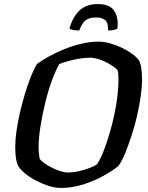

<svg xmlns="http://www.w3.org/2000/svg" viewBox="-20 -925 728 945"><path d="M279 0Q250 0 218 -10.5Q186 -21 156.5 -36.5Q127 -52 104.5 -70.5Q82 -89 72 -104Q63 -119 59 -143.5Q55 -168 55 -203Q55 -236 61 -279Q67 -322 78 -370Q89 -418 103 -464Q117 -510 132 -548Q147 -586 162 -610Q186 -628 220.5 -647Q255 -666 295 -682.5Q335 -699 379 -709.5Q423 -720 467 -720Q491 -720 520.5 -712Q550 -704 578.5 -690.5Q607 -677 630.5 -660Q654 -643 665 -626Q673 -609 676 -585.5Q679 -562 679 -534Q679 -497 672.5 -450.5Q666 -404 654.5 -354.5Q643 -305 627.5 -257.5Q612 -210 596 -171Q580 -132 563 -108Q535 -85 489 -59.5Q443 -34 389 -17Q335 0 279 0ZM314 -76Q340 -76 368.5 -82.5Q397 -89 421.5 -98.5Q446 -108 457 -116Q474 -141 489 -179Q504 -217 517.5 -262.5Q531 -308 541.5 -355.5Q552 -403 557.5 -448Q563 -493 563 -529Q563 -542 562.5 -554.5Q562 -567 560 -576Q557 -584 542.5 -594.5Q528 -605 507.5 -616Q487 -627 464.5 -634Q442 -641 424 -641Q399 -641 371.5 -636.5Q344 -632 318 -625Q292 -618 272 -610Q253 -577 234.5 -526Q216 -475 202 -416.5Q188 -358 179 -302Q170 -246 170 -202Q170 -185 171.5 -170.5Q173 -156 175 -144Q181 -134 198 -122Q215 -110 236 -99.5Q257 -89 278 -82.5Q299 -76 314 -76ZM370 -775Q350 -775 338 -778Q326 -781 322 -784Q337 -840 370.5 -872.5Q404 -905 461 -905Q520 -905 542 -872Q564 -839 558 -784Q554 -781 541 -778Q528 -775 512 -775Q513 -814 497 -826.5Q481 -839 452 -839Q421 -839 402.5 -826Q384 -813 370 -775Z"/></svg>

Font: Texturina Medium 12pt SemiBold
Style: Italic
Weight: 600
Italic angle: -11°
Version: Version 1.002